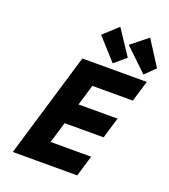

<svg xmlns="http://www.w3.org/2000/svg" viewBox="-195 -1280 1252 1419"><g transform="rotate(20 431.5 -570.5)"><path d="M826.6 -825H319.9L73.2 0H579.8L629.2 -165H310.5L360.2 -331H666.8L716.2 -496H409.5L458.6 -660H777.2ZM633.4 -945 542.6 -868 390.4 -1037 503.5 -1141ZM863.5 -945 784.5 -868 607.7 -1037 738 -1141Z"/></g></svg>

Font: Hussar
Style: BdSuprExtOblThree
Weight: 700
Foundry: Cannot Into Space Fonts
Version: Version 2.00